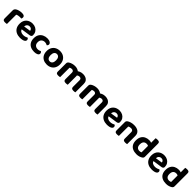

<svg xmlns="http://www.w3.org/2000/svg" viewBox="685 -2889 5132 5132"><g transform="rotate(45 3251.5 -322.5)"><path d="M205.9 -350.9V-226.4H57.5V-369.2Q57.5 -396.8 71.3 -416.4Q85.2 -436 109 -451.2Q141.8 -471.3 188.3 -482.6Q234.8 -494 286 -494Q388.1 -494 388.1 -425.9Q388.1 -409.8 383.6 -396Q379 -382.2 372.5 -372.4Q362.5 -374.4 348 -375.6Q333.6 -376.8 316.8 -376.8Q286.8 -376.8 257.1 -370Q227.4 -363.2 205.9 -350.9ZM57.5 -264 205.9 -261.1V-1.2Q196.4 1.5 178.4 4.4Q160.4 7.3 139.3 7.3Q97 7.3 77.3 -7.7Q57.5 -22.6 57.5 -62.2Z M530.8 -170.1 525.3 -270.4 773.3 -309.1Q770.8 -337.5 749 -361.2Q727.2 -384.9 683.9 -384.9Q638.6 -384.9 608.7 -354.5Q578.9 -324 577.4 -267.6L581.9 -198.5Q591.2 -144.4 629.1 -120.7Q667 -97.1 719.4 -97.1Q761.4 -97.1 798.4 -108.8Q835.5 -120.5 857.8 -134.2Q872.6 -125 882.5 -109Q892.4 -93 892.4 -75Q892.4 -45.3 868.6 -25Q844.8 -4.7 803.6 5.3Q762.4 15.3 709.3 15.3Q631.6 15.3 570.5 -13.9Q509.4 -43 474.4 -101.2Q439.3 -159.3 439.3 -246.2Q439.3 -310 459.6 -357.2Q479.9 -404.3 514.4 -434.6Q548.8 -464.8 592.5 -479.8Q636.1 -494.8 683.4 -494.8Q752 -494.8 803.4 -467.6Q854.8 -440.5 884 -393.2Q913.2 -346 913.2 -284.4Q913.2 -253.3 896.3 -237.4Q879.5 -221.4 849.3 -217.1Z M1263.1 -376.8Q1208.8 -376.8 1170.3 -341.5Q1131.7 -306.1 1131.7 -238.4Q1131.7 -170.8 1168.8 -137Q1205.8 -103.2 1262.4 -103.2Q1295.2 -103.2 1319.8 -111.6Q1344.4 -120.1 1361.8 -129.8Q1378.9 -117.7 1387.8 -103.4Q1396.7 -89 1396.7 -68.4Q1396.7 -31.3 1356.7 -8.4Q1316.8 14.5 1246.4 14.5Q1166.8 14.5 1106.9 -13.9Q1047.1 -42.3 1014.2 -98.9Q981.3 -155.6 981.3 -238.4Q981.3 -324.7 1017.1 -381.5Q1052.9 -438.2 1112.4 -466.5Q1171.8 -494.8 1242.1 -494.8Q1311 -494.8 1350.7 -470Q1390.4 -445.2 1390.4 -407.5Q1390.4 -390.2 1381.9 -375.5Q1373.4 -360.8 1361.6 -350.5Q1343.4 -360.2 1318.8 -368.5Q1294.2 -376.8 1263.1 -376.8Z M1974.8 -240.1Q1974.8 -161.6 1943.5 -104.3Q1912.2 -47.1 1855.2 -15.9Q1798.2 15.3 1721.2 15.3Q1644.5 15.3 1587.3 -15.5Q1530.2 -46.2 1498.7 -103.5Q1467.3 -160.8 1467.3 -240.1Q1467.3 -318.5 1499.2 -375.5Q1531.2 -432.5 1588.4 -463.6Q1645.6 -494.8 1721.4 -494.8Q1797.3 -494.8 1854.2 -463.3Q1911.2 -431.8 1943 -374.6Q1974.8 -317.4 1974.8 -240.1ZM1721 -377.8Q1673.9 -377.8 1646.6 -341.7Q1619.2 -305.6 1619.2 -240.1Q1619.2 -172.8 1646.1 -137.2Q1673 -101.6 1721.2 -101.6Q1769.4 -101.6 1796.1 -137.7Q1822.8 -173.8 1822.8 -240.1Q1822.8 -304.9 1795.8 -341.4Q1768.8 -377.8 1721 -377.8Z M2503.6 -330.6V-217.2H2355.2V-311.7Q2355.2 -346.3 2335.1 -362.1Q2314.9 -377.8 2284.6 -377.8Q2262.8 -377.8 2245.2 -371.3Q2227.6 -364.7 2215.9 -357.8V-217.2H2067.5V-372.8Q2067.5 -398.1 2078.3 -414.4Q2089.1 -430.6 2109.3 -444.4Q2141.6 -466.7 2190 -480.7Q2238.3 -494.8 2290.2 -494.8Q2338.2 -494.8 2380.2 -480Q2422.2 -465.3 2453.4 -434.5Q2460.9 -427.7 2468.3 -421.2Q2475.8 -414.7 2479.8 -406.7Q2489.8 -390.9 2496.7 -371.1Q2503.6 -351.4 2503.6 -330.6ZM2791.3 -316.5V-217.2H2642.9V-311.7Q2642.9 -346.3 2624 -362.1Q2605.1 -377.8 2574.1 -377.8Q2551.2 -377.8 2530.5 -368.7Q2509.8 -359.5 2495.2 -346.2L2416.8 -432.3Q2449.7 -457.5 2492.1 -476.1Q2534.4 -494.8 2595.3 -494.8Q2647 -494.8 2691.8 -477Q2736.6 -459.2 2764 -420.1Q2791.3 -380.9 2791.3 -316.5ZM2067.5 -262.6H2215.9V-1.2Q2206.4 1.5 2188.4 4.4Q2170.4 7.3 2149.3 7.3Q2107 7.3 2087.3 -7.7Q2067.5 -22.6 2067.5 -62.2ZM2355.2 -262.6H2503.6V-1.2Q2494 1.5 2475.9 4.4Q2457.8 7.3 2437 7.3Q2394.4 7.3 2374.8 -7.7Q2355.2 -22.6 2355.2 -62.2ZM2642.9 -262.6H2791.3V-1.2Q2781.7 1.5 2763.6 4.4Q2745.5 7.3 2724.6 7.3Q2682.1 7.3 2662.5 -7.7Q2642.9 -22.6 2642.9 -62.2Z M3343.6 -330.6V-217.2H3195.2V-311.7Q3195.2 -346.3 3175.1 -362.1Q3154.9 -377.8 3124.6 -377.8Q3102.8 -377.8 3085.2 -371.3Q3067.6 -364.7 3055.9 -357.8V-217.2H2907.5V-372.8Q2907.5 -398.1 2918.3 -414.4Q2929.1 -430.6 2949.3 -444.4Q2981.6 -466.7 3030 -480.7Q3078.3 -494.8 3130.2 -494.8Q3178.2 -494.8 3220.2 -480Q3262.2 -465.3 3293.4 -434.5Q3300.9 -427.7 3308.3 -421.2Q3315.8 -414.7 3319.8 -406.7Q3329.8 -390.9 3336.7 -371.1Q3343.6 -351.4 3343.6 -330.6ZM3631.3 -316.5V-217.2H3482.9V-311.7Q3482.9 -346.3 3464 -362.1Q3445.1 -377.8 3414.1 -377.8Q3391.2 -377.8 3370.5 -368.7Q3349.8 -359.5 3335.2 -346.2L3256.8 -432.3Q3289.7 -457.5 3332.1 -476.1Q3374.4 -494.8 3435.3 -494.8Q3487 -494.8 3531.8 -477Q3576.6 -459.2 3604 -420.1Q3631.3 -380.9 3631.3 -316.5ZM2907.5 -262.6H3055.9V-1.2Q3046.4 1.5 3028.4 4.4Q3010.4 7.3 2989.3 7.3Q2947 7.3 2927.3 -7.7Q2907.5 -22.6 2907.5 -62.2ZM3195.2 -262.6H3343.6V-1.2Q3334 1.5 3315.9 4.4Q3297.8 7.3 3277 7.3Q3234.4 7.3 3214.8 -7.7Q3195.2 -22.6 3195.2 -62.2ZM3482.9 -262.6H3631.3V-1.2Q3621.7 1.5 3603.6 4.4Q3585.5 7.3 3564.6 7.3Q3522.1 7.3 3502.5 -7.7Q3482.9 -22.6 3482.9 -62.2Z M3816.8 -170.1 3811.3 -270.4 4059.3 -309.1Q4056.8 -337.5 4035 -361.2Q4013.2 -384.9 3969.9 -384.9Q3924.6 -384.9 3894.7 -354.5Q3864.9 -324 3863.4 -267.6L3867.9 -198.5Q3877.2 -144.4 3915.1 -120.7Q3953 -97.1 4005.4 -97.1Q4047.4 -97.1 4084.4 -108.8Q4121.5 -120.5 4143.8 -134.2Q4158.6 -125 4168.5 -109Q4178.4 -93 4178.4 -75Q4178.4 -45.3 4154.6 -25Q4130.8 -4.7 4089.6 5.3Q4048.4 15.3 3995.3 15.3Q3917.6 15.3 3856.5 -13.9Q3795.4 -43 3760.4 -101.2Q3725.3 -159.3 3725.3 -246.2Q3725.3 -310 3745.6 -357.2Q3765.9 -404.3 3800.4 -434.6Q3834.8 -464.8 3878.5 -479.8Q3922.1 -494.8 3969.4 -494.8Q4038 -494.8 4089.4 -467.6Q4140.8 -440.5 4170 -393.2Q4199.2 -346 4199.2 -284.4Q4199.2 -253.3 4182.3 -237.4Q4165.5 -221.4 4135.3 -217.1Z M4748.8 -311.1V-216.7H4600.4V-306.3Q4600.4 -343.3 4578.8 -360.6Q4557.2 -377.8 4521.6 -377.8Q4496.8 -377.8 4476.1 -371.6Q4455.4 -365.4 4437.9 -356.2V-216.7H4289.5V-372.8Q4289.5 -398.3 4300.3 -414.5Q4311.1 -430.6 4331.3 -444.4Q4363.4 -466.2 4413.2 -480.5Q4463.1 -494.8 4523.2 -494.8Q4630.9 -494.8 4689.8 -447.2Q4748.8 -399.6 4748.8 -311.1ZM4289.5 -262.6H4437.9V-1.2Q4428.4 1.5 4410.4 4.4Q4392.4 7.3 4371.3 7.3Q4329 7.3 4309.3 -7.7Q4289.5 -22.6 4289.5 -62.2ZM4600.4 -262.6H4748.8V-1.2Q4739.2 1.5 4721.1 4.4Q4703 7.3 4682.2 7.3Q4639.6 7.3 4620 -7.7Q4600.4 -22.6 4600.4 -62.2Z M5176.5 -118.5V-419.6L5324.1 -419.8V-99.6Q5324.1 -76 5314.1 -59.6Q5304.1 -43.1 5282.3 -29.8Q5255.4 -12.3 5212.3 1.5Q5169.2 15.3 5112.8 15.3Q5029.4 15.3 4968.8 -12.8Q4908.1 -40.8 4875.2 -97.3Q4842.3 -153.9 4842.3 -238.1Q4842.3 -325.9 4875.5 -382.5Q4908.6 -439.2 4965.6 -467Q5022.5 -494.8 5092.1 -494.8Q5128.1 -494.8 5156.2 -486.8Q5184.4 -478.8 5202.1 -468.2V-345.5Q5187.7 -357.7 5164.8 -367.8Q5141.9 -377.8 5112.3 -377.8Q5076.6 -377.8 5049.6 -363Q5022.6 -348.2 5007.6 -317.3Q4992.7 -286.4 4992.7 -237.6Q4992.7 -167.9 5024.2 -135.2Q5055.6 -102.4 5110.4 -102.4Q5132.5 -102.4 5149.3 -107.6Q5166.1 -112.8 5176.5 -118.5ZM5324.1 -390.7 5175.7 -390.4V-651Q5185.3 -653.8 5203.4 -656.7Q5221.5 -659.6 5242.4 -659.6Q5285.6 -659.6 5304.9 -645Q5324.1 -630.4 5324.1 -590.1Z M5510.8 -170.1 5505.3 -270.4 5753.3 -309.1Q5750.8 -337.5 5729 -361.2Q5707.2 -384.9 5663.9 -384.9Q5618.6 -384.9 5588.7 -354.5Q5558.9 -324 5557.4 -267.6L5561.9 -198.5Q5571.2 -144.4 5609.1 -120.7Q5647 -97.1 5699.4 -97.1Q5741.4 -97.1 5778.4 -108.8Q5815.5 -120.5 5837.8 -134.2Q5852.6 -125 5862.5 -109Q5872.4 -93 5872.4 -75Q5872.4 -45.3 5848.6 -25Q5824.8 -4.7 5783.6 5.3Q5742.4 15.3 5689.3 15.3Q5611.6 15.3 5550.5 -13.9Q5489.4 -43 5454.4 -101.2Q5419.3 -159.3 5419.3 -246.2Q5419.3 -310 5439.6 -357.2Q5459.9 -404.3 5494.4 -434.6Q5528.8 -464.8 5572.5 -479.8Q5616.1 -494.8 5663.4 -494.8Q5732 -494.8 5783.4 -467.6Q5834.8 -440.5 5864 -393.2Q5893.2 -346 5893.2 -284.4Q5893.2 -253.3 5876.3 -237.4Q5859.5 -221.4 5829.3 -217.1Z M6295.5 -118.5V-419.6L6443.1 -419.8V-99.6Q6443.1 -76 6433.1 -59.6Q6423.1 -43.1 6401.3 -29.8Q6374.4 -12.3 6331.3 1.5Q6288.2 15.3 6231.8 15.3Q6148.4 15.3 6087.8 -12.8Q6027.1 -40.8 5994.2 -97.3Q5961.3 -153.9 5961.3 -238.1Q5961.3 -325.9 5994.5 -382.5Q6027.6 -439.2 6084.6 -467Q6141.5 -494.8 6211.1 -494.8Q6247.1 -494.8 6275.2 -486.8Q6303.4 -478.8 6321.1 -468.2V-345.5Q6306.7 -357.7 6283.8 -367.8Q6260.9 -377.8 6231.3 -377.8Q6195.6 -377.8 6168.6 -363Q6141.6 -348.2 6126.6 -317.3Q6111.7 -286.4 6111.7 -237.6Q6111.7 -167.9 6143.2 -135.2Q6174.6 -102.4 6229.4 -102.4Q6251.5 -102.4 6268.3 -107.6Q6285.1 -112.8 6295.5 -118.5ZM6443.1 -390.7 6294.7 -390.4V-651Q6304.3 -653.8 6322.4 -656.7Q6340.5 -659.6 6361.4 -659.6Q6404.6 -659.6 6423.9 -645Q6443.1 -630.4 6443.1 -590.1Z"/></g></svg>

Font: Baloo Bhaijaan 2
Style: Regular
Weight: 400
Designer: Sanskriti Dholi, Noopur Datye and Ek Type
Foundry: Ek Type
Version: Version 1.701